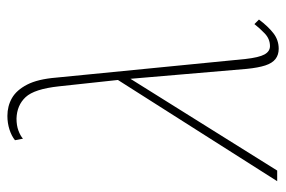

<svg xmlns="http://www.w3.org/2000/svg" viewBox="-144 -606 755 506"><g transform="rotate(-90 233.0 -353.5)"><path d="M357 4Q341 4 330 -4.5Q319 -13 313 -31.5Q307 -50 304 -80L276 -408L258 -575Q251 -640 229.5 -663Q208 -686 173 -687Q155 -687 141.5 -682Q128 -677 120 -670L116 -691Q127 -700 144 -705.5Q161 -711 180 -711Q206 -711 227 -699Q248 -687 262.5 -659Q277 -631 281 -582L330 -84Q334 -48 342 -33.5Q350 -19 364 -19Q383 -19 397.5 -33Q412 -47 422 -60L434 -48Q416 -24 398 -10Q380 4 357 4ZM8 0 280 -428 288 -403 36 0Z"/></g></svg>

Font: Ysabeau Office Thin
Style: Italic
Weight: 250
Italic angle: -12°
Designer: Christian Thalmann (Catharsis Fonts)
Version: Version 2.001;gftools[0.9.30]; featfreeze: tnum,lnum,ss02